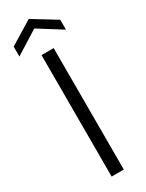

<svg xmlns="http://www.w3.org/2000/svg" viewBox="-250 -922 730 957"><g transform="rotate(-30 115.0 -443.5)"><path d="M80 -699H150V0H80ZM249 -748 115 -832 -19 -748V-805L115 -887L249 -805Z"/></g></svg>

Font: Poppins Light
Style: Regular
Weight: 300
Designer: Ninad Kale (Devanagari), Jonny Pinhorn (Latin)
Version: Version 5.002